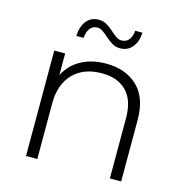

<svg xmlns="http://www.w3.org/2000/svg" viewBox="-106 -820 887 920"><g transform="rotate(15 337.0 -360.5)"><path d="M362 -527Q458 -527 517 -471.5Q576 -416 576 -305V0H520V-300Q520 -388 476 -432.5Q432 -477 354 -477Q263 -477 211.5 -423.5Q160 -370 160 -277V0H104V-523H158V-416Q185 -469 237.5 -498Q290 -527 362 -527ZM405 -615Q383 -615 365.5 -625.5Q348 -636 333.5 -649Q319 -662 305 -672.5Q291 -683 276 -683Q253 -683 239.5 -665.5Q226 -648 224 -618H188Q190 -666 212.5 -693.5Q235 -721 273 -721Q296 -721 313 -710.5Q330 -700 344.5 -687Q359 -674 373 -663.5Q387 -653 402 -653Q425 -653 438.5 -669.5Q452 -686 454 -715H490Q488 -670 465.5 -642.5Q443 -615 405 -615Z"/></g></svg>

Font: Montserrat-Alt1 Light
Style: Regular
Weight: 300
Designer: Differentunic
Foundry: Differentunic
Version: Version 7.222